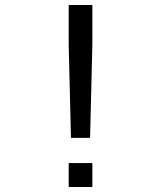

<svg xmlns="http://www.w3.org/2000/svg" viewBox="-20 -743 640 763"><path d="M347 -565 338 -195H262L253 -565V-723H347ZM347 0H253V-95H347Z"/></svg>

Font: Edlo
Style: Regular
Weight: 400
Monospace: yes
Version: Version 0.01